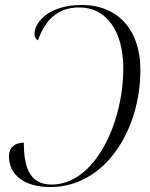

<svg xmlns="http://www.w3.org/2000/svg" viewBox="-20 -744 605 774"><path d="M309 -724C178 -724 119 -655 119 -607C119 -594 125 -586 133 -581C161 -661 210 -714 300 -714C408 -714 477 -620 477 -468C477 -247 362 0 188 0C96 0 76 -76 76 -169C40 -169 16 -149 16 -115C16 -40 76 10 183 10C405 10 546 -221 546 -462C546 -623 456 -724 309 -724Z"/></svg>

Font: Noto Serif Display SemiCondensed Light
Style: Italic
Weight: 300
Width: 4
Italic angle: -12°
Designer: Monotype Design Team
Foundry: Monotype Imaging Inc.
Version: Version 2.009